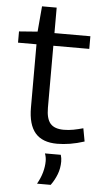

<svg xmlns="http://www.w3.org/2000/svg" viewBox="-59 -700 506 953"><g transform="rotate(5 194.0 -223.5)"><path d="M245 10Q171 10 135.5 -31.5Q100 -73 100 -158V-473H8V-529L100 -536L111 -663H184V-536H363V-473H184V-164Q184 -110 204.5 -86Q225 -62 272 -62Q296 -62 319.5 -66.5Q343 -71 368 -78L380 -13Q343 -1 309 4.5Q275 10 245 10ZM163 216Q180 186 188 157Q196 128 196 101Q196 81 189 63H268Q273 79 273 96Q273 130 261.5 160Q250 190 231 216Z"/></g></svg>

Font: Georama
Style: Regular
Weight: 400
Designer: Jean-Baptiste Levee
Foundry: Production Type
Version: Version 1.000